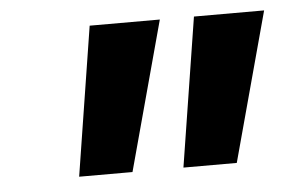

<svg xmlns="http://www.w3.org/2000/svg" viewBox="-34 -794 596 398"><g transform="rotate(-5 264.0 -595.0)"><path d="M116 -440 165 -750H311L227 -440ZM333 -440 382 -750H528L444 -440Z"/></g></svg>

Font: Red Hat Text
Style: Bold Italic
Weight: 700
Italic angle: -12°
Designer: Pentagram, MCKL
Foundry: Pentagram, MCKL
Version: Version 1.023; ttfautohint (v1.8.3)